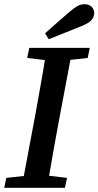

<svg xmlns="http://www.w3.org/2000/svg" viewBox="-33 -891 467 911"><path d="M96 -616 106 -664H393L383 -616L301 -607L245 -310Q233 -247 222 -183.5Q211 -120 200 -57L285 -47L275 0H-13L-3 -47L80 -56L136 -354Q147 -417 158.5 -480Q170 -543 180 -606ZM181 -733Q210 -759 238.5 -784Q267 -809 296 -834Q321 -855 335.5 -863Q350 -871 369 -871Q389 -871 401.5 -859Q414 -847 414 -829Q414 -815 404 -799.5Q394 -784 356 -768Q317 -752 277.5 -736.5Q238 -721 198 -705Z"/></svg>

Font: Source Serif 4 Semibold
Style: Italic
Weight: 600
Italic angle: -12°
Designer: Frank Grießhammer
Foundry: Adobe
Version: Version 4.005;hotconv 1.1.0;makeotfexe 2.6.0